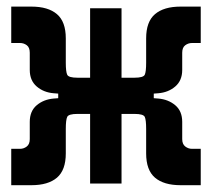

<svg xmlns="http://www.w3.org/2000/svg" viewBox="-20 -542 626 567"><path d="M13.2 4.9V-102.5H39.1Q50.3 -102.5 59.1 -109.4Q67.9 -116.2 67.9 -131.3V-182.1Q67.9 -213.9 88.4 -231.2Q108.9 -248.5 138.7 -251L151.9 -252V-265.6L138.7 -266.6Q108.9 -269 88.4 -286.6Q67.9 -304.2 67.9 -335.4V-386.2Q67.9 -401.9 59.1 -408.4Q50.3 -415 39.1 -415H13.2V-522.5H72.8Q122.1 -522.5 148.2 -500.2Q174.3 -478 174.3 -428.7V-356.9Q174.3 -330.1 178.5 -321.3Q182.6 -312.5 209 -312.5H246.1V-517.6H338.9V-312.5H377Q403.3 -312.5 407.5 -321.3Q411.6 -330.1 411.6 -356.9V-428.7Q411.6 -478 437.7 -500.2Q463.9 -522.5 513.2 -522.5H572.8V-415H546.9Q536.1 -415 527.1 -408.4Q518.1 -401.9 518.1 -386.2V-335.4Q518.1 -304.2 497.6 -286.6Q477.1 -269 447.3 -266.6L434.1 -265.6V-252L447.3 -251Q477.1 -248.5 497.6 -231.2Q518.1 -213.9 518.1 -182.1V-131.3Q518.1 -116.2 527.1 -109.4Q536.1 -102.5 546.9 -102.5H572.8V4.9H513.2Q463.9 4.9 437.7 -17.3Q411.6 -39.6 411.6 -88.9V-161.1Q411.6 -188 407.5 -196.8Q403.3 -205.6 377 -205.6H338.9V0H246.1V-205.6H209Q182.6 -205.6 178.5 -196.8Q174.3 -188 174.3 -161.1V-88.9Q174.3 -39.6 148.2 -17.3Q122.1 4.9 72.8 4.9Z"/></svg>

Font: Caskaydia Cove SemiBold
Style: Regular
Weight: 600
Monospace: yes
Designer: Aaron Bell
Foundry: Saja Typeworks
Version: Version 4.300; ttfautohint (v1.8.3)